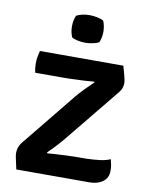

<svg xmlns="http://www.w3.org/2000/svg" viewBox="-84 -810 678 872"><g transform="rotate(10 255.0 -374.0)"><path d="M258.5 -373Q271.5 -389 293.5 -411.5Q315.5 -434 333.5 -451L331 -453.5Q312.5 -451.5 283 -450Q253.5 -448.5 226.8 -447.8Q200 -447 189 -447H60.5Q57.5 -458 56.5 -468.2Q55.5 -478.5 55.5 -489Q55.5 -505 57.8 -518.2Q60 -531.5 64.5 -548H449Q461.5 -504 464.2 -491Q467 -478 467 -471.5Q467 -460.5 463.8 -449.5Q460.5 -438.5 452 -428L247 -176.5Q234 -160.5 213.8 -138.5Q193.5 -116.5 176 -100L178 -96Q211 -99 243.2 -100.2Q275.5 -101.5 301 -102.5L360 -103Q391 -104 419.2 -107.5Q447.5 -111 466.5 -120Q470 -107 472.2 -95.2Q474.5 -83.5 474.5 -67Q474.5 -34.5 450.5 -17Q426.5 0.5 389 0.5H52Q42.5 -40.5 40.2 -53.5Q38 -66.5 38 -73.5Q38 -99.5 53.5 -120.5ZM188 -684Q188 -711.5 198 -734Q222.5 -747.5 260.5 -747.5Q276.5 -747.5 295 -743.5Q313.5 -739.5 323 -734Q328 -723 330.5 -709.2Q333 -695.5 333 -684Q333 -656.5 323 -634Q314 -628.5 295.2 -624.5Q276.5 -620.5 260.5 -620.5Q243.5 -620.5 225.5 -624.2Q207.5 -628 198 -634Q188 -656.5 188 -684Z"/></g></svg>

Font: Signika Negative SC SemiBold
Style: Regular
Weight: 600
Designer: Anna Giedryś
Foundry: Anna Giedryś
Version: Version 2.000; ttfautohint (v1.8.3) -l 8 -r 50 -G 200 -x 9 -